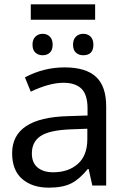

<svg xmlns="http://www.w3.org/2000/svg" viewBox="-20 -856 581 886"><path d="M419 -836V-765H122V-836ZM223 -650Q223 -625 210 -613Q197 -601 177 -601Q157 -601 143.5 -613Q130 -625 130 -650Q130 -674 143.5 -687Q157 -700 177 -700Q197 -700 210 -687Q223 -674 223 -650ZM364 -700Q385 -700 398 -687Q411 -674 411 -650Q411 -601 364 -601Q344 -601 330.5 -613Q317 -625 317 -650Q317 -674 330.5 -687Q344 -700 364 -700ZM278 -545Q376 -545 423 -501.5Q470 -458 470 -365V0H406L389 -76H385Q348 -30 309 -10Q270 10 205 10Q129 10 82.5 -30Q36 -70 36 -149Q36 -313 293 -320L384 -323V-355Q384 -419 356 -446.5Q328 -474 273 -474Q208 -474 122 -433L95 -499Q181 -545 278 -545ZM383 -262 304 -259Q207 -255 167 -228Q127 -201 127 -148Q127 -105 153.5 -83Q180 -61 225 -61Q296 -61 339.5 -100Q383 -139 383 -214Z"/></svg>

Font: Advent Sans Logo
Style: Regular
Weight: 400
Designer: Types & Symbols
Foundry: Types & Symbols
Version: Version 1.002